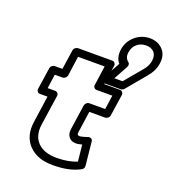

<svg xmlns="http://www.w3.org/2000/svg" viewBox="-164 -1025 1055 1182"><g transform="rotate(20 363.0 -434.5)"><path d="M73.2 -375 94.2 -517.1Q95.7 -527.8 104.2 -534.9Q112.8 -542 122.1 -542H171.9L190.9 -669.9Q192.4 -680.7 201.2 -687.7Q210 -694.8 219.2 -694.8H442.9Q453.6 -694.8 460 -686.8Q466.3 -678.7 464.8 -669.9L445.8 -542H548.8Q559.6 -542 565.9 -533.9Q572.3 -525.9 570.8 -517.1L549.8 -375Q548.3 -364.3 539.3 -357.2Q530.3 -350.1 521 -350.1H418L397.9 -210Q396 -197.3 399.9 -193.1Q403.8 -189 414.1 -189Q425.3 -189 462.9 -201.2Q470.2 -205.6 481.4 -201.9Q492.7 -198.2 494.1 -184.1L509.8 -29.8Q511.2 -10.7 494.1 -2Q425.8 35.2 319.8 35.2Q216.8 36.1 160.9 -21.7Q105 -79.6 119.1 -175.8L144 -350.1H94.2Q83.5 -350.1 77.6 -357.9Q71.8 -365.7 73.2 -375ZM127 -399.9H176.8Q186 -399.9 192.9 -392.8Q199.7 -385.7 198.2 -375L168.9 -175.8Q158.2 -101.1 200.2 -57.9Q242.2 -14.6 327.1 -15.1Q399.9 -15.1 457 -38.1L445.8 -146Q417.5 -139.2 408.2 -139.2Q377 -138.7 360.4 -158.7Q343.8 -178.7 348.1 -210L372.1 -375Q373.5 -384.3 381.8 -392.1Q390.1 -399.9 400.9 -399.9H503.9L517.1 -492.2H414.1Q404.8 -492.2 398.2 -499.3Q391.6 -506.3 393.1 -517.1L411.1 -645H236.8L219.2 -517.1Q217.8 -507.8 209.2 -500Q200.7 -492.2 189.9 -492.2H140.1ZM430.2 -581.1 490.2 -690.9Q462.4 -722.7 469.2 -776.9Q477.5 -832 519 -867.9Q560.5 -903.8 615.2 -903.8Q667 -903.8 700 -869.9Q732.9 -835.9 724.1 -777.8Q717.8 -729.5 679.2 -684.1L574.2 -558.1Q564.5 -546.9 551.8 -546.9H448.2Q448.2 -547.4 444.3 -546.6Q440.4 -545.9 435.8 -547.9Q431.2 -549.8 427.5 -552.5Q423.8 -555.2 424.1 -562.7Q424.3 -570.3 430.2 -581.1ZM492.2 -597.2H545.9L642.1 -711.9Q668.5 -742.7 673.8 -777.8Q678.7 -814.5 660.2 -834.2Q641.6 -854 607.9 -854Q572.8 -854 548.3 -833Q523.9 -812 519 -776.9Q513.2 -740.2 539.1 -720.2Q545.4 -715.8 546.4 -707Q547.4 -698.2 543 -689.9Z"/></g></svg>

Font: Trueno Black Outline
Style: Italic
Weight: 900
Width: 6
Designer: Julieta Ulanovsky
Foundry: Julieta Ulanovsky
Version: Version 3.001b | FøM Fix